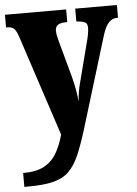

<svg xmlns="http://www.w3.org/2000/svg" viewBox="-57 -578 602 844"><g transform="rotate(-5 244.0 -155.5)"><path d="M16 164Q75 164 110 144.5Q145 125 165 90Q185 55 197 10L51 -434Q41 -464 30.5 -472Q20 -480 2 -480H-3V-536H267V-480H263Q236 -480 225 -471.5Q214 -463 214 -447Q214 -437 216.5 -424.5Q219 -412 223 -398L266 -240Q275 -206 280 -176.5Q285 -147 286 -127Q290 -173 299 -206L347 -392Q350 -402 353 -419Q356 -436 356 -447Q356 -466 345.5 -471.5Q335 -477 311 -479L307 -480V-536H491V-480H488Q466 -480 450.5 -464Q435 -448 423 -410L299 -4Q278 64 258.5 108.5Q239 153 212.5 178.5Q186 204 143.5 214.5Q101 225 35 225H16Z"/></g></svg>

Font: Noto Serif Bengali ExtraCondensed Black
Style: Regular
Weight: 900
Width: 2
Designer: Juan Bruce, Universal Thirst, Indian Type Foundry and the Monotype Design Team.
Foundry: Monotype Imaging Inc.
Version: Version 2.003; ttfautohint (v1.8.4.7-5d5b)